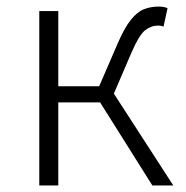

<svg xmlns="http://www.w3.org/2000/svg" viewBox="-20 -567 568 587"><path d="M100.1 0V-533.2H158.2V-303.2H283.2L338.9 -432.1Q359.9 -481 379.4 -505.6Q398.9 -530.3 419.7 -538.6Q440.4 -546.9 464.8 -546.9Q481.9 -546.9 492.2 -542L480 -485.8Q474.6 -487.3 471.9 -488Q469.2 -488.8 462.9 -488.8Q441.9 -488.8 423.6 -474.4Q405.3 -460 381.8 -405.8L328.1 -280.8L509.8 0H445.8L286.1 -253.9H158.2V0Z"/></svg>

Font: Source Han Sans CN Light
Style: Regular
Weight: 300
Designer: Ryoko NISHIZUKA  (kana, bopomofo & ideographs); Paul D. Hunt (Latin, Greek & Cyrillic); Sandoll Communications , Soo-you
Foundry: Adobe
Version: Version 2.000;hotconv 1.0.107;makeotfexe 2.5.65593